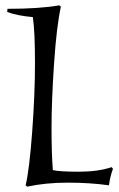

<svg xmlns="http://www.w3.org/2000/svg" viewBox="-20 -684 444 719"><path d="M178 -47Q203 -41 275 -41Q347 -41 398 -58L403 -52Q392 -22 388 10Q318 0 234 0Q150 0 82 15L76 10Q90 -49 100.5 -190Q111 -331 111 -448.5Q111 -566 103 -620Q45 -625 7 -639L8 -651Q128 -651 202 -664L208 -659Q192 -587 182.5 -447Q173 -307 173 -205.5Q173 -104 178 -47Z"/></svg>

Font: Almendra
Style: Italic
Weight: 400
Italic angle: -12°
Designer: Ana Sanfelippo
Foundry: Ana Sanfelippo
Version: Version 1.004